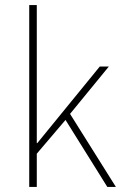

<svg xmlns="http://www.w3.org/2000/svg" viewBox="-20 -742 492 762"><path d="M96 0V-722H126V-174H128L376 -478H412L258 -290L440 0H406L240 -266L126 -132V0Z"/></svg>

Font: TypoPRO Source Sans Pro
Style: Regular
Weight: 200
Designer: Paul D. Hunt
Foundry: Adobe Systems Incorporated
Version: Version 2.020;PS 2.000;hotconv 1.0.86;makeotf.lib2.5.63406